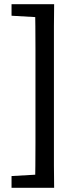

<svg xmlns="http://www.w3.org/2000/svg" viewBox="-20 -735 385 915"><path d="M238 -715Q237 -663 237 -610Q237 -557 237 -504Q237 -451 237 -398V-158Q237 -105 237 -52Q237 1 237 54Q237 107 238 160H147Q148 108 148.5 55Q149 2 149 -51Q149 -104 149 -158V-398Q149 -450 149 -503Q149 -556 148.5 -609Q148 -662 147 -715ZM193 -715V-652H175L35 -660V-715ZM193 96V160H35V104L175 96Z"/></svg>

Font: Source Serif 4 Medium
Style: Regular
Weight: 500
Designer: Frank Grießhammer
Foundry: Adobe Systems Incorporated
Version: Version 4.004;hotconv 1.0.116;makeotfexe 2.5.65601